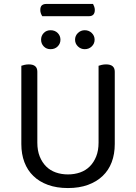

<svg xmlns="http://www.w3.org/2000/svg" viewBox="-20 -939 689 972"><path d="M194 -857Q190 -863 187 -871Q184 -879 184 -888Q184 -905 192 -912Q200 -919 214 -919H451Q454 -914 457 -905.5Q460 -897 460 -889Q460 -857 430 -857ZM561 -210Q561 -159 545.5 -118Q530 -77 499.5 -48Q469 -19 425 -3Q381 13 324 13Q267 13 223 -3Q179 -19 149 -48Q119 -77 103.5 -118Q88 -159 88 -210V-606Q93 -608 103.5 -610.5Q114 -613 126 -613Q169 -613 169 -576V-217Q169 -177 181 -147Q193 -117 213.5 -96.5Q234 -76 262.5 -66Q291 -56 324 -56Q357 -56 385.5 -66Q414 -76 434.5 -96.5Q455 -117 467 -147Q479 -177 479 -217V-606Q484 -608 494.5 -610.5Q505 -613 517 -613Q561 -613 561 -576ZM286 -738Q286 -718 272 -704Q258 -690 236 -690Q215 -690 201.5 -704Q188 -718 188 -738Q188 -758 201.5 -772Q215 -786 236 -786Q258 -786 272 -772Q286 -758 286 -738ZM459 -738Q459 -718 444.5 -704Q430 -690 409 -690Q389 -690 374.5 -704Q360 -718 360 -738Q360 -758 374.5 -772Q389 -786 409 -786Q430 -786 444.5 -772Q459 -758 459 -738Z"/></svg>

Font: Baloo Da 2
Style: Regular
Weight: 400
Designer: Noopur Datye, Sulekha Rajkumar and Ek Type
Foundry: Ek Type
Version: Version 1.640;hotconv 1.0.111;makeotfexe 2.5.65597; ttfautoh